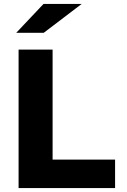

<svg xmlns="http://www.w3.org/2000/svg" viewBox="-20 -951 640 971"><path d="M74 0V-700H246V-144H562V0ZM62 -785 200 -931H393L201 -785Z"/></svg>

Font: Red Hat Mono
Style: Bold
Weight: 700
Monospace: yes
Designer: Pentagram, MCKL
Foundry: Pentagram, MCKL
Version: Version 1.023; ttfautohint (v1.8.3)